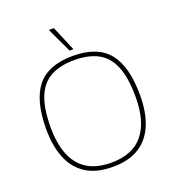

<svg xmlns="http://www.w3.org/2000/svg" viewBox="-150 -954 982 1080"><g transform="rotate(-20 341.0 -413.5)"><path d="M335 -688 265 -837H295L358 -688ZM341 10Q243 10 181 -30Q119 -70 89.5 -143.5Q60 -217 60 -316Q60 -489 127 -571.5Q194 -654 341 -654Q488 -654 555 -571.5Q622 -489 622 -316Q622 -217 592.5 -143.5Q563 -70 501 -30Q439 10 341 10ZM341 -15Q469 -15 532 -92Q595 -169 595 -316Q595 -431 567 -499.5Q539 -568 482.5 -598.5Q426 -629 341 -629Q256 -629 199.5 -598.5Q143 -568 115 -499.5Q87 -431 87 -316Q87 -169 150 -92Q213 -15 341 -15Z"/></g></svg>

Font: Kanit Thin
Style: Regular
Weight: 250
Designer: Katatrad Team
Foundry: CadsonDemak
Version: Version 2.000; ttfautohint (v1.8.3)